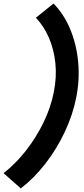

<svg xmlns="http://www.w3.org/2000/svg" viewBox="-70 -868 474 1080"><path d="M46.9 191.9 -49.8 106Q18.6 52.7 76.7 -21.7Q134.8 -96.2 175.8 -181.4Q216.8 -266.6 232.9 -351.1Q249.5 -435.1 241.5 -512.7Q233.4 -590.3 205.1 -655.8Q176.8 -721.2 131.8 -768.1L231 -848.1Q289.6 -788.6 325 -703.6Q360.4 -618.7 369.6 -519.8Q378.9 -420.9 358.9 -319.8Q339.8 -222.7 294.9 -127Q250 -31.2 186.3 51.3Q122.6 133.8 46.9 191.9Z"/></svg>

Font: Reddit Sans Black
Style: Italic
Weight: 900
Italic angle: -11.25°
Designer: Stephen Hutchings
Version: Version 1.013